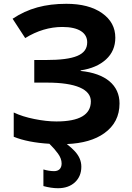

<svg xmlns="http://www.w3.org/2000/svg" viewBox="-20 -744 688 1004"><path d="M583 -546.9C583 -600.1 560.1 -642.6 513.7 -675.3C467.3 -708 404.8 -724.1 327.1 -724.1C215.8 -724.1 127.4 -700.2 45.9 -646L111.8 -544.9C174.3 -583.5 239.3 -603 306.2 -603C392.6 -603 436 -571.8 436 -522.9C436 -456.5 370.1 -430.2 219.2 -430.2H159.2V-312H226.1C377 -312 455.1 -276.9 455.1 -213.9C455.1 -144 395 -108.9 274.9 -108.9C239.3 -108.9 200.7 -113.3 159.7 -121.6C118.2 -129.9 82.5 -141.1 51.8 -155.8V-28.8C101.1 -8.8 163.6 3.4 238.3 7.8C257.3 26.4 272 43.5 283.2 59.1C295.9 76.7 302.2 93.8 302.2 110.8C302.2 138.2 286.1 150.9 263.2 150.9C245.1 150.9 226.6 147.9 207 142.1V229C233.9 236.3 259.3 240.2 283.2 240.2C319.8 240.2 349.1 230 371.6 209.5C394 188.5 405.3 161.6 405.3 127.9C405.3 97.2 393.6 71.8 372.1 47.9C362.8 37.6 348.6 24.4 329.6 9.3C411.6 5.9 477.1 -12.7 525.4 -47.4C578.6 -85.4 605 -137.2 605 -203.1C605 -298.3 532.7 -359.9 401.9 -373V-376C457.5 -384.3 501.5 -403.3 534.2 -433.1C566.9 -462.9 583 -501 583 -546.9Z"/></svg>

Font: Noto Reveo Sans
Style: Bold
Weight: 700
Designer: Monotype Design team
Foundry: Monotype Imaging Inc.
Version: Version 1.04